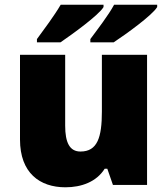

<svg xmlns="http://www.w3.org/2000/svg" viewBox="-20 -786 710 816"><path d="M648 -766H465C441 -721 392 -658 364 -620V-606H463C516 -641 627 -721 648 -756ZM420 -766H238C212 -721 165 -658 137 -620V-606H237C288 -641 399 -721 420 -756ZM605 -553H413V-312C413 -202 394 -142 322 -142C276 -142 257 -180 257 -252V-553H65V-193C65 -51 149 10 258 10C326 10 390 -13 425 -69H436L460 0H605Z"/></svg>

Font: Noto Sans UI Black
Style: Regular
Weight: 900
Designer: Monotype Design Team
Foundry: Monotype Imaging Inc.
Version: Version 1.901